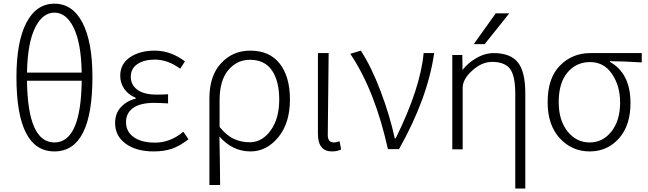

<svg xmlns="http://www.w3.org/2000/svg" viewBox="-20 -828 3596 1066"><path d="M433.6 -379.9H129.9Q133.8 -37.1 282.2 -37.1Q429.7 -37.1 433.6 -379.9ZM129.9 -424.8H433.6Q430.7 -587.9 389.6 -672.9Q348.6 -757.8 282.2 -757.8Q215.8 -757.8 174.3 -672.9Q132.8 -587.9 129.9 -424.8ZM493.2 -400.4Q493.2 12.7 282.2 12.7Q71.3 12.7 71.3 -400.4Q71.3 -595.7 126.5 -701.7Q181.6 -807.6 282.2 -807.6Q382.8 -807.6 438 -701.7Q493.2 -595.7 493.2 -400.4Z M833 12.7Q736.3 12.7 677.7 -30.3Q619.1 -73.2 619.1 -144.5Q619.1 -199.2 651.9 -233.9Q684.6 -268.6 733.4 -280.3V-285.2Q692.4 -301.8 669.9 -334.5Q647.5 -367.2 647.5 -407.2Q647.5 -473.6 702.1 -510.3Q756.8 -546.9 838.9 -546.9Q927.7 -546.9 1006.8 -487.3L980.5 -446.3Q912.1 -497.1 839.8 -497.1Q781.2 -497.1 743.7 -472.7Q706.1 -448.2 706.1 -401.4Q706.1 -357.4 742.2 -330.1Q778.3 -302.7 850.6 -302.7Q885.7 -302.7 913.1 -304.7V-253.9Q866.2 -256.8 835 -256.8Q759.8 -256.8 719.7 -229Q679.7 -201.2 679.7 -149.4Q679.7 -96.7 722.7 -66.4Q765.6 -36.1 840.8 -36.1Q925.8 -36.1 998 -96.7L1026.4 -54.7Q978.5 -17.6 935.1 -2.4Q891.6 12.7 833 12.7Z M1142.6 199.2V-281.2Q1142.6 -407.2 1207.5 -477.1Q1272.5 -546.9 1369.1 -546.9Q1476.6 -546.9 1533.2 -474.6Q1589.8 -402.3 1589.8 -275.4Q1589.8 -144.5 1524.9 -65.9Q1460 12.7 1371.1 12.7Q1270.5 12.7 1198.2 -70.3Q1201.2 66.4 1202.1 199.2ZM1366.2 -38.1Q1435.5 -38.1 1482.9 -104Q1530.3 -169.9 1530.3 -275.4Q1530.3 -377 1490.2 -436.5Q1450.2 -496.1 1367.2 -496.1Q1295.9 -496.1 1247.6 -439Q1199.2 -381.8 1199.2 -271.5V-123Q1239.3 -74.2 1279.8 -56.2Q1320.3 -38.1 1366.2 -38.1Z M1823.2 12.7Q1745.1 12.7 1745.1 -85V-533.2H1804.7Q1799.8 -147.5 1799.8 -78.1Q1799.8 -37.1 1834 -37.1Q1847.7 -37.1 1865.2 -43.9L1874 2Q1852.5 12.7 1823.2 12.7Z M2195.3 0H2133.8Q2061.5 -326.2 1924.8 -529.3L1983.4 -546.9Q2042 -457 2093.3 -321.3Q2144.5 -185.5 2171.9 -59.6H2176.8Q2314.5 -338.9 2332 -533.2H2390.6Q2354.5 -282.2 2195.3 0Z M2732.4 -753.9H2807.6L2670.9 -583H2610.4ZM2721.7 -533.2Q2813.5 -533.2 2855 -481.9Q2896.5 -430.7 2896.5 -309.6V218.8H2840.8V-305.7Q2840.8 -410.2 2810.5 -447.3Q2780.3 -484.4 2711.9 -484.4Q2655.3 -484.4 2602.1 -436.5Q2548.8 -388.7 2548.8 -339.8V1H2491.2V-522.5H2546.9L2547.9 -439.5Q2578.1 -478.5 2622.1 -503.9Q2670.9 -533.2 2721.7 -533.2Z M3253.9 12.7Q3155.3 12.7 3087.9 -60.5Q3020.5 -133.8 3020.5 -260.7Q3020.5 -394.5 3088.9 -463.9Q3157.2 -533.2 3256.8 -533.2H3543V-481.4Q3435.5 -488.3 3366.2 -488.3V-484.4Q3480.5 -420.9 3480.5 -255.9Q3480.5 -130.9 3416 -59.1Q3351.6 12.7 3253.9 12.7ZM3253.9 -37.1Q3327.1 -37.1 3375 -98.1Q3422.9 -159.2 3422.9 -258.8Q3422.9 -351.6 3377.9 -417.5Q3333 -483.4 3255.9 -483.4Q3179.7 -483.4 3130.9 -425.8Q3082 -368.2 3082 -260.7Q3082 -160.2 3130.9 -98.6Q3179.7 -37.1 3253.9 -37.1Z"/></svg>

Font: Gen Shin Gothic Light
Style: Regular
Weight: 200
Designer: [Source Han Sans]
Ryoko NISHIZUKA  (kana & ideographs); Paul D. Hunt (Latin, Greek & Cyrillic); Wenlong ZHANG  (bopomofo
Version: Version 1.002.20150607